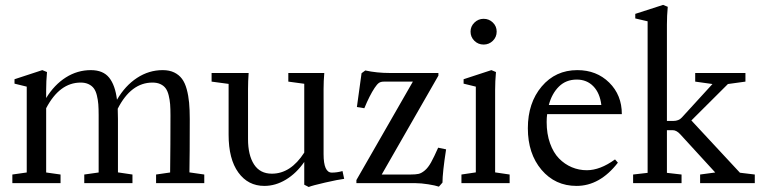

<svg xmlns="http://www.w3.org/2000/svg" viewBox="-20 -746 3106 782"><path d="M30.3 0V-35.2L88.9 -43.5V-393.1L39.1 -405.3V-423.3L152.3 -460.4L171.4 -452.6Q168 -414.1 168 -379.9V-346.7Q201.2 -400.9 248.3 -430.7Q295.4 -460.4 350.1 -460.4Q399.9 -460.4 424.6 -429.7Q449.2 -398.9 456.5 -339.8Q489.7 -397 538.1 -428.7Q586.4 -460.4 642.6 -460.4Q669.9 -460.4 689.5 -450.9Q709 -441.4 721.2 -425Q733.4 -408.7 740.5 -382.6Q747.6 -356.4 750.2 -327.9Q752.9 -299.3 752.9 -261.2Q752.9 -115.2 751.5 -43.9L812 -35.2V0H615.7V-35.2L672.9 -43.5Q674.3 -158.2 674.3 -276.9Q674.3 -303.2 672.9 -321.5Q671.4 -339.8 667 -357.7Q662.6 -375.5 654.8 -386.2Q647 -397 633.5 -403.3Q620.1 -409.7 601.1 -409.7Q513.7 -409.7 459.5 -303.2Q460.4 -276.9 460.4 -261.2V-43.9L519.5 -35.2V0H323.2V-35.2L381.8 -43.5V-276.9Q381.8 -303.2 380.4 -321.5Q378.9 -339.8 374.5 -357.7Q370.1 -375.5 362.1 -386.2Q354 -397 340.6 -403.3Q327.1 -409.7 308.6 -409.7Q222.7 -409.7 168 -305.2V-43.5L226.6 -35.2V0Z M1056.6 11.2Q990.2 11.2 950.7 -43.5Q911.1 -98.1 911.1 -197.3V-404.3L841.8 -413.6V-448.7H992.7Q990.2 -414.6 990.2 -383.8V-179.2Q990.2 -114.3 1014.6 -76.4Q1039.1 -38.6 1087.4 -38.6Q1164.1 -38.6 1219.2 -124.5V-404.8L1154.3 -413.6V-448.7H1300.8Q1297.9 -416 1297.9 -383.8V-118.2Q1297.9 -43 1331.5 -43Q1353 -43 1375 -49.3L1381.8 -17.6Q1357.4 -14.6 1304.2 -2.4Q1251 9.8 1237.3 15.6L1219.2 6.3V-86.4Q1187 -40 1144.5 -14.4Q1102.1 11.2 1056.6 11.2Z M1767.6 14.2Q1753.4 9.3 1724.1 4.6Q1694.8 0 1673.3 0H1431.6V-12.7L1661.6 -413.6H1544.4Q1530.8 -413.6 1523.2 -408.2Q1515.6 -402.8 1505.9 -388.2Q1485.4 -357.4 1463.9 -305.2L1433.6 -310.1L1452.6 -447.8L1467.8 -459Q1514.6 -448.7 1568.8 -448.7H1765.6V-438L1534.7 -35.2H1651.4Q1672.9 -35.2 1684.8 -37.8Q1696.8 -40.5 1710.2 -51.8Q1723.6 -63 1735.6 -84.5Q1747.6 -106 1764.6 -144.5L1796.9 -137.7Q1782.2 -43 1782.2 -2.4Z M1896.5 -617.2Q1896.5 -638.7 1912.4 -654.1Q1928.2 -669.4 1949.7 -669.4Q1971.7 -669.4 1987.3 -654.3Q2002.9 -639.2 2002.9 -617.2Q2002.9 -595.2 1987.3 -579.8Q1971.7 -564.5 1949.7 -564.5Q1927.7 -564.5 1912.1 -579.8Q1896.5 -595.2 1896.5 -617.2ZM1859.4 0V-35.2L1918 -43.9V-393.1L1868.2 -405.3V-423.3L1981.4 -460.4L2000 -452.6Q1996.6 -414.1 1996.6 -379.9V-43.9L2055.7 -35.2V0Z M2328.1 11.2Q2241.2 11.2 2185.5 -54.4Q2129.9 -120.1 2129.9 -223.6Q2129.9 -327.1 2186.3 -393.8Q2242.7 -460.4 2331.5 -460.4Q2409.7 -460.4 2461.2 -409.7Q2512.7 -358.9 2512.7 -281.2H2208.5Q2206.5 -267.1 2206.5 -249Q2206.5 -200.7 2220.2 -162.4Q2233.9 -124 2256.8 -100.6Q2279.8 -77.1 2308.8 -64.9Q2337.9 -52.7 2370.1 -52.7Q2424.3 -52.7 2484.9 -96.7L2496.6 -83.5Q2423.3 11.2 2328.1 11.2ZM2329.1 -421.9Q2285.2 -421.9 2256.3 -393.3Q2227.5 -364.7 2215.3 -318.4H2429.2Q2423.3 -367.2 2396.7 -394.5Q2370.1 -421.9 2329.1 -421.9Z M2558.6 0V-35.2L2617.7 -42V-659.2L2567.4 -670.9V-689.5L2680.7 -726.1L2699.7 -718.3Q2696.3 -681.6 2696.3 -646V-253.4H2722.2Q2744.6 -253.4 2757.3 -267.6L2881.8 -403.8L2811.5 -413.6V-448.7H3016.1V-413.6L2944.8 -403.8L2795.9 -255.4L2993.7 -42.5L3054.2 -35.2V0H2831.5V-35.2L2893.1 -43.5L2750.5 -199.2Q2735.4 -215.8 2719.7 -215.8H2696.3V-42L2755.9 -35.2V0Z"/></svg>

Font: Elstob 8pt
Style: Regular
Weight: 400
Designer: Peter S. Baker
Version: Version 1.015